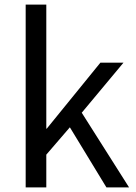

<svg xmlns="http://www.w3.org/2000/svg" viewBox="-20 -816 592 836"><path d="M91.8 0V-795.9H181.6V-255.9H183.6L417 -543H517.6L335.9 -325.2L542 0H443.4L284.2 -261.7L181.6 -142.6V0Z"/></svg>

Font: Bpmf Zihi Sans Regular
Style: Regular
Weight: 400
Foundry: But Ko
Version: Version 1.320